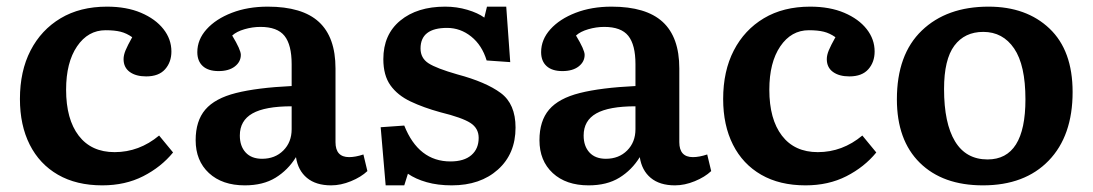

<svg xmlns="http://www.w3.org/2000/svg" viewBox="-20 -544 3289 578"><path d="M288 14Q210 14 154.5 -18Q99 -50 69.5 -108.5Q40 -167 40 -246Q40 -330 72 -392Q104 -454 162.5 -489Q221 -524 302 -524Q361 -524 404.5 -505.5Q448 -487 472 -456.5Q496 -426 496 -389Q496 -357 477 -335.5Q458 -314 420 -314Q389 -314 370.5 -327.5Q352 -341 352 -366Q352 -378 358 -392.5Q364 -407 378 -432Q361 -444 343 -448.5Q325 -453 298 -453Q245 -453 212 -404.5Q179 -356 179 -274Q179 -185 217 -135.5Q255 -86 325 -86Q399 -86 459 -136L501 -85Q465 -41 411 -13.5Q357 14 288 14Z M717 14Q649 14 609 -23Q569 -60 569 -122Q569 -180 598 -214Q627 -248 690.5 -264Q754 -280 858 -285V-351Q858 -409 836.5 -436Q815 -463 764 -463Q740 -463 716 -456Q692 -449 679 -437Q705 -394 705 -379Q705 -358 687 -344Q669 -330 638 -330Q607 -330 590.5 -345Q574 -360 574 -387Q574 -425 602 -456Q630 -487 678 -505.5Q726 -524 786 -524Q890 -524 940 -478Q990 -432 990 -338V-116Q990 -71 1031 -71Q1050 -71 1074 -79L1086 -29Q1067 -11 1036.5 1.5Q1006 14 977 14Q931 14 904 -8.5Q877 -31 871 -71Q847 -32 809.5 -9Q772 14 717 14ZM769 -66Q808 -66 833 -91Q858 -116 858 -155V-224Q778 -224 740 -202.5Q702 -181 702 -136Q702 -104 719.5 -85Q737 -66 769 -66Z M1141 14 1126 -161 1197 -166Q1240 -58 1336 -58Q1377 -58 1399 -77Q1421 -96 1421 -129Q1421 -158 1396 -174Q1371 -190 1306 -206Q1255 -220 1216 -238.5Q1177 -257 1155.5 -287Q1134 -317 1134 -366Q1134 -440 1185 -482Q1236 -524 1320 -524Q1355 -524 1387 -514.5Q1419 -505 1438 -491L1446 -524H1504L1516 -357L1445 -362Q1431 -408 1398.5 -434Q1366 -460 1326 -460Q1246 -460 1246 -398Q1246 -369 1270 -353.5Q1294 -338 1357 -320Q1443 -297 1487.5 -264Q1532 -231 1532 -160Q1532 -81 1479 -33.5Q1426 14 1340 14Q1298 14 1264.5 4.5Q1231 -5 1208 -21L1197 14Z M1752 14Q1684 14 1644 -23Q1604 -60 1604 -122Q1604 -180 1633 -214Q1662 -248 1725.5 -264Q1789 -280 1893 -285V-351Q1893 -409 1871.5 -436Q1850 -463 1799 -463Q1775 -463 1751 -456Q1727 -449 1714 -437Q1740 -394 1740 -379Q1740 -358 1722 -344Q1704 -330 1673 -330Q1642 -330 1625.5 -345Q1609 -360 1609 -387Q1609 -425 1637 -456Q1665 -487 1713 -505.5Q1761 -524 1821 -524Q1925 -524 1975 -478Q2025 -432 2025 -338V-116Q2025 -71 2066 -71Q2085 -71 2109 -79L2121 -29Q2102 -11 2071.5 1.5Q2041 14 2012 14Q1966 14 1939 -8.5Q1912 -31 1906 -71Q1882 -32 1844.5 -9Q1807 14 1752 14ZM1804 -66Q1843 -66 1868 -91Q1893 -116 1893 -155V-224Q1813 -224 1775 -202.5Q1737 -181 1737 -136Q1737 -104 1754.5 -85Q1772 -66 1804 -66Z M2405 14Q2327 14 2271.5 -18Q2216 -50 2186.5 -108.5Q2157 -167 2157 -246Q2157 -330 2189 -392Q2221 -454 2279.5 -489Q2338 -524 2419 -524Q2478 -524 2521.5 -505.5Q2565 -487 2589 -456.5Q2613 -426 2613 -389Q2613 -357 2594 -335.5Q2575 -314 2537 -314Q2506 -314 2487.5 -327.5Q2469 -341 2469 -366Q2469 -378 2475 -392.5Q2481 -407 2495 -432Q2478 -444 2460 -448.5Q2442 -453 2415 -453Q2362 -453 2329 -404.5Q2296 -356 2296 -274Q2296 -185 2334 -135.5Q2372 -86 2442 -86Q2516 -86 2576 -136L2618 -85Q2582 -41 2528 -13.5Q2474 14 2405 14Z M2939 14Q2818 14 2749 -54Q2680 -122 2680 -245Q2680 -380 2755 -452Q2830 -524 2956 -524Q3070 -524 3139.5 -458Q3209 -392 3209 -267Q3209 -135 3137 -60.5Q3065 14 2939 14ZM2953 -64Q3067 -64 3067 -245Q3067 -348 3033 -398Q2999 -448 2940 -448Q2884 -448 2853 -406.5Q2822 -365 2822 -276Q2822 -173 2855 -118.5Q2888 -64 2953 -64Z"/></svg>

Font: Literata SemiBold
Style: Regular
Weight: 600
Designer: Latin by Veronika Burian and Jose Scaglione. Greek by Irene Vlachou. Cyrillic by Vera Evstafieva.
Foundry: TypeTogether
Version: Version 3.103; ttfautohint (v1.8.4.7-5d5b);gftools[0.9.29]